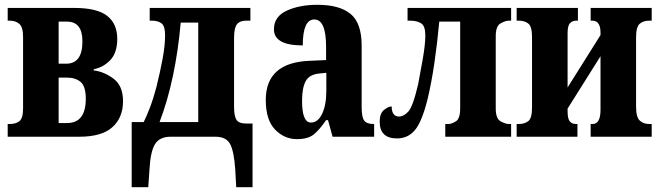

<svg xmlns="http://www.w3.org/2000/svg" viewBox="-20 -569 2743 799"><path d="M12 0H310Q404 0 448 -40Q492 -80 492 -148Q492 -212 452.5 -241.5Q413 -271 370 -276V-281Q409 -288 438.5 -318.5Q468 -349 468 -407Q468 -470 426 -503Q384 -536 289 -536H12V-483H21Q45 -483 60.5 -469.5Q76 -456 76 -415V-118Q76 -77 61 -65Q46 -53 21 -53H12ZM224 -304V-479H259Q323 -479 323 -397Q323 -304 256 -304ZM224 -57V-246H259Q294 -246 315.5 -228Q337 -210 337 -158Q337 -57 259 -57Z M528 210H597L602 137Q606 62 625 31Q644 0 690 0H876Q922 0 938 31Q954 62 959 137L963 210H1031V-55H1005Q974 -55 964 -70.5Q954 -86 954 -126V-410Q954 -453 966 -468Q978 -483 1004 -483H1022V-536H603V-483H612Q638 -483 652.5 -471.5Q667 -460 667 -423Q667 -380 657 -326Q647 -272 631 -207Q618 -158 604 -121.5Q590 -85 578 -61H528ZM644 -61Q678 -150 700 -255Q722 -360 732 -475H805V-61Z M1216 10Q1261 10 1285 -9Q1309 -28 1337 -69H1345L1364 0H1537V-53H1534Q1506 -53 1495.5 -67.5Q1485 -82 1485 -123V-379Q1485 -473 1439 -511Q1393 -549 1301 -549Q1226 -549 1173 -524.5Q1120 -500 1120 -447Q1120 -380 1240 -380Q1240 -488 1288 -488Q1337 -488 1337 -374V-319L1269 -316Q1086 -309 1086 -153Q1086 -70 1124.5 -30Q1163 10 1216 10ZM1274 -59Q1237 -59 1237 -149Q1237 -203 1252 -231Q1267 -259 1308 -263L1338 -266V-191Q1338 -132 1320.5 -95.5Q1303 -59 1274 -59Z M1632 7Q1678 7 1707 -28Q1736 -63 1759 -155Q1776 -226 1788 -309Q1800 -392 1808 -479H1895V-118Q1895 -75 1877 -64Q1859 -53 1847 -53H1833V0H2107V-53H2097Q2084 -53 2063.5 -64Q2043 -75 2043 -118V-418Q2043 -461 2063.5 -472Q2084 -483 2097 -483H2107V-536H1676V-483H1687Q1715 -483 1732.5 -472Q1750 -461 1750 -421Q1750 -384 1739 -321.5Q1728 -259 1720 -218Q1698 -124 1678.5 -104Q1659 -84 1641 -84Q1610 -84 1610 -126Q1596 -126 1578 -111.5Q1560 -97 1560 -63Q1560 7 1632 7Z M2130 0H2383V-53H2377Q2360 -53 2351 -64Q2342 -75 2342 -107V-117L2479 -335V-112Q2479 -53 2446 -53H2438V0H2692V-53H2682Q2657 -53 2642 -67.5Q2627 -82 2627 -125V-414Q2627 -457 2642 -470Q2657 -483 2682 -483H2692V-536H2438V-483H2445Q2479 -483 2479 -433V-423L2342 -205V-431Q2342 -462 2352 -472.5Q2362 -483 2378 -483H2385V-536H2130V-483H2139Q2164 -483 2179 -470.5Q2194 -458 2194 -415V-121Q2194 -78 2179 -65.5Q2164 -53 2139 -53H2130Z"/></svg>

Font: Noto Serif ExtraCondensed Extra
Style: Regular
Weight: 800
Width: 3
Designer: Monotype Design Team
Foundry: Monotype Imaging Inc.
Version: Version 1.002